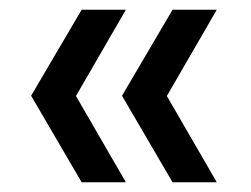

<svg xmlns="http://www.w3.org/2000/svg" viewBox="-20 -466 517 395"><path d="M335 -91 231 -269 335 -446H426L301 -230V-307L426 -91ZM148 -91 44 -269 148 -446H239L114 -230V-307L239 -91Z"/></svg>

Font: SUSE Thin Medium
Style: Regular
Weight: 500
Version: Version 1.000